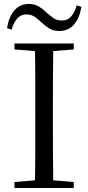

<svg xmlns="http://www.w3.org/2000/svg" viewBox="-20 -947 445 967"><path d="M15.4 -805.2Q24.1 -861.4 52.1 -894.3Q80.2 -927.1 124.5 -927.1Q153.8 -927.1 174.6 -914.8Q195.4 -902.4 211.8 -886.2Q230 -869.9 247.9 -856.8Q265.7 -843.7 291.6 -843.7Q319.8 -843.7 337.8 -863.5Q355.8 -883.4 366.6 -919.9L390 -912.5Q380.8 -856.1 352.8 -823.5Q324.8 -790.9 279.6 -790.9Q249.2 -790.9 229.6 -802.9Q210 -814.9 193 -830.3Q175.8 -846.6 157.3 -860.5Q138.9 -874.4 112.8 -874.4Q85.5 -874.4 67.4 -854.5Q49.3 -834.5 38.3 -797.8ZM52.8 0V-30.1L190.9 -42.1H212.5L351.6 -30.1V0ZM155.3 0Q157.5 -83.6 157.6 -167.7Q157.7 -251.7 157.7 -336.8V-391.1Q157.7 -476.1 157.6 -560.4Q157.5 -644.8 155.3 -728H248.5Q247.3 -645.2 246.8 -560.7Q246.3 -476.1 246.3 -391.1V-337Q246.3 -252.2 246.8 -168.1Q247.3 -84.1 248.5 0ZM52.8 -698V-728H351.6V-698L212.5 -686.9H190.9Z"/></svg>

Font: Early Summer Mincho VF
Style: Regular
Weight: 250
Designer: GuiWonder
Version: Version 1.002